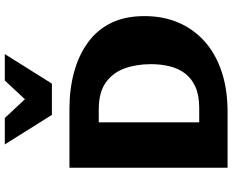

<svg xmlns="http://www.w3.org/2000/svg" viewBox="-104 -863 967 799"><g transform="rotate(-90 379.5 -463.5)"><path d="M81 0V-658H326Q408 -658 478 -639Q548 -620 601 -582Q654 -544 683 -485.5Q712 -427 712 -346Q712 -267 684.5 -203.5Q657 -140 605.5 -94.5Q554 -49 480.5 -24.5Q407 0 314 0ZM270 -118H330Q382 -118 417 -133.5Q452 -149 473 -176.5Q494 -204 503 -240.5Q512 -277 512 -319Q512 -379 494.5 -428Q477 -477 436 -506.5Q395 -536 324 -536H270ZM301 -731 334 -809 444 -927H554L431 -731ZM301 -731 178 -927H288L398 -809L431 -731Z"/></g></svg>

Font: Ysabeau SC Black
Style: Regular
Weight: 900
Designer: Christian Thalmann (Catharsis Fonts)
Version: Version 2.001;gftools[0.9.30]; featfreeze: smcp